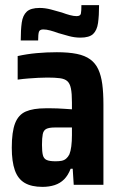

<svg xmlns="http://www.w3.org/2000/svg" viewBox="-20 -722 469 750"><path d="M146 8Q103 8 76.5 -7.5Q50 -23 38 -57Q26 -91 26 -145Q26 -207 39 -240.5Q52 -274 81 -286.5Q110 -299 158 -299Q168 -299 179.5 -299Q191 -299 204 -298.5Q217 -298 231 -297Q245 -296 261 -295V-322Q261 -357 257 -376.5Q253 -396 243 -405Q233 -414 214 -416.5Q195 -419 165 -419Q148 -419 129.5 -418Q111 -417 91 -415.5Q71 -414 49 -411V-503Q85 -511 123.5 -514.5Q162 -518 202 -518Q248 -518 280 -511.5Q312 -505 332.5 -490Q353 -475 364 -451Q375 -427 379.5 -393.5Q384 -360 384 -314V0H268L264 -63H256Q246 -37 230.5 -21.5Q215 -6 193.5 1Q172 8 146 8ZM197 -92Q211 -92 221 -94Q231 -96 238.5 -102.5Q246 -109 251 -119Q256 -131 258.5 -150.5Q261 -170 261 -194V-224H194Q172 -224 161 -218.5Q150 -213 147 -198Q144 -183 144 -156Q144 -130 147.5 -116Q151 -102 162.5 -97Q174 -92 197 -92ZM61 -564Q61 -606 65 -634Q69 -662 84.5 -676.5Q100 -691 135 -691Q156 -691 179 -685Q202 -679 222 -673Q238 -667 253 -663Q268 -659 279 -659Q294 -659 296 -669Q298 -679 298 -702H367Q367 -661 363 -632.5Q359 -604 344 -589.5Q329 -575 294 -575Q272 -575 249.5 -581Q227 -587 207 -593Q191 -599 176 -603Q161 -607 149 -607Q135 -607 132 -597.5Q129 -588 129 -564Z"/></svg>

Font: Saira Condensed
Style: Bold
Weight: 700
Width: 3
Designer: Hector Gatti with collaboration of the Omnibus-Type team
Foundry: Omnibus-Type
Version: Version 1.101